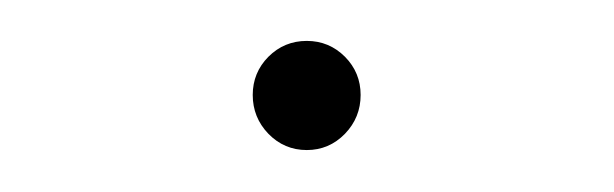

<svg xmlns="http://www.w3.org/2000/svg" viewBox="-20 -67 294 92"><path d="M127 4.9Q116.2 4.9 108.6 -2.9Q101.1 -10.7 101.1 -21.5Q101.1 -32.2 108.6 -39.8Q116.2 -47.4 127 -47.4Q137.7 -47.4 145.3 -39.8Q152.8 -32.2 152.8 -21.5Q152.8 -10.7 145.3 -2.9Q137.7 4.9 127 4.9Z"/></svg>

Font: Inter 18pt Thin
Style: Regular
Weight: 250
Designer: Rasmus Andersson
Foundry: rsms
Version: Version 4.001;git-66647c0bb